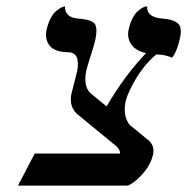

<svg xmlns="http://www.w3.org/2000/svg" viewBox="-20 -579 584 599"><path d="M384.3 -189.5 444.8 -140.1Q462.9 -123 457.5 -97.2Q448.7 -55.2 405.3 -17.1Q388.7 -2.9 377.9 0H36.1L88.4 -100.1H354.5Q355.5 -109.9 343.8 -122.1L219.7 -224.1Q195.3 -247.6 202.6 -285.2L220.7 -356.9Q231.4 -415 193.4 -416Q134.8 -416 125 -457Q122.1 -470.2 125 -484.9Q129.4 -504.4 136.7 -519.3Q144 -534.2 151.9 -541.5Q159.7 -548.8 166.7 -553Q173.8 -557.1 178.2 -558.1L182.6 -559.1Q182.1 -524.4 223.6 -521Q269 -518.1 277.3 -502Q284.2 -486.8 277.3 -454.1Q274.9 -442.4 263.2 -406Q251.5 -369.6 249 -357.9Q239.7 -311.5 261.2 -289.1L312.5 -247.1Q368.7 -343.3 435.5 -413.1Q389.2 -423.8 380.9 -460.4Q378.4 -472.7 380.9 -484.9Q385.3 -505.4 392.8 -520.5Q400.4 -535.6 408.2 -542.7Q416 -549.8 423.1 -554Q430.2 -558.1 434.6 -558.6L439 -559.1Q437 -524.4 487.8 -521Q533.2 -517.1 541.5 -497.1Q546.4 -482.9 542 -461.9Q532.2 -417 516.6 -398.9Q496.1 -408.7 467.8 -409.2Q421.9 -372.1 387.7 -303.2Q375.5 -278.8 371.6 -261.2Q363.3 -216.8 384.3 -189.5Z"/></svg>

Font: Linux Libertine Display Slanted O
Style: Slanted
Weight: 400
Designer: Philipp H. Poll
Foundry: Philipp H. Poll
Version: Version 5.0.9